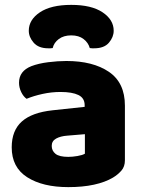

<svg xmlns="http://www.w3.org/2000/svg" viewBox="-20 -751 584 787"><path d="M260 -108Q277 -108 297.5 -111.5Q318 -115 328 -121V-201L256 -195Q228 -193 210 -183Q192 -173 192 -153Q192 -133 207.5 -120.5Q223 -108 260 -108ZM252 -501Q361 -501 426.5 -456.5Q492 -412 492 -318V-94Q492 -68 477.5 -51.5Q463 -35 443 -23Q411 -4 365 6Q319 16 260 16Q155 16 91.5 -24.5Q28 -65 28 -147Q28 -216 69.5 -253Q111 -290 196 -299L327 -313V-320Q327 -349 301.5 -361.5Q276 -374 228 -374Q191 -374 154.5 -366Q118 -358 89 -346Q76 -355 67 -373.5Q58 -392 58 -412Q58 -460 109 -480Q138 -491 177.5 -496Q217 -501 252 -501ZM272 -606Q241 -606 221 -591Q201 -576 196 -554Q191 -553 187 -553Q183 -553 178 -553Q138 -553 118 -576Q98 -599 98 -625Q98 -670 143.5 -700.5Q189 -731 272 -731Q355 -731 400.5 -700.5Q446 -670 446 -625Q446 -599 426.5 -576Q407 -553 366 -553Q362 -553 357.5 -553Q353 -553 348 -554Q342 -576 322.5 -591Q303 -606 272 -606Z"/></svg>

Font: Baloo Bhaijaan 2 ExtraBold
Style: Regular
Weight: 800
Designer: Sanskriti Dholi, Noopur Datye and Ek Type
Foundry: Ek Type
Version: Version 1.701